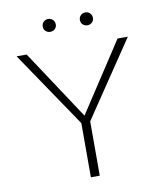

<svg xmlns="http://www.w3.org/2000/svg" viewBox="-89 -886 807 957"><g transform="rotate(-10 314.5 -407.0)"><path d="M243.5 -758Q234 -749 220 -749Q206 -749 196.5 -758Q187 -767 187 -781Q187 -795 196.5 -804.5Q206 -814 220 -814Q234 -814 243.5 -804.5Q253 -795 253 -781Q253 -767 243.5 -758ZM431.5 -758Q422 -749 408 -749Q394 -749 384.5 -758Q375 -767 375 -781Q375 -795 384.5 -804.5Q394 -814 408 -814Q422 -814 431.5 -804.5Q441 -795 441 -781Q441 -767 431.5 -758ZM596 -658 338 -275V0H293V-274L33 -658H84L315 -308L544 -658Z"/></g></svg>

Font: EauTest Light
Style: Regular
Weight: 300
Designer: Christian Thalmann (Catharsis Fonts)
Version: Version 0.001;PS 000.001;hotconv 1.0.88;makeotf.lib2.5.64775